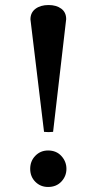

<svg xmlns="http://www.w3.org/2000/svg" viewBox="-20 -731 359 763"><path d="M243 -655 191 -207Q173 -205 155 -207L101 -654Q101 -681 121 -696Q141 -711 173 -711Q204 -711 223.5 -696.5Q243 -682 243 -655ZM100 -60Q100 -91 120.5 -112Q141 -133 171 -133Q204 -133 224 -111Q244 -89 244 -60Q244 -31 224 -9.5Q204 12 171 12Q141 12 120.5 -8.5Q100 -29 100 -60Z"/></svg>

Font: Tiro Kannada
Style: Regular
Weight: 400
Designer: Kannada: John Hudson & Fiona Ross. Latin: John Hudson.
Foundry: Tiro Typeworks Ltd.
Version: Version 1.52